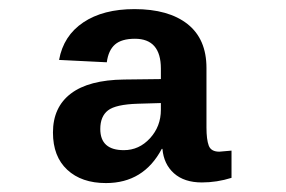

<svg xmlns="http://www.w3.org/2000/svg" viewBox="-20 -724 640 430"><path d="M217.3 -314Q162.6 -314 130.6 -343.8Q98.6 -373.5 98.6 -427.2Q98.6 -483.9 138.7 -514.4Q178.7 -544.9 257.8 -545.9L340.3 -546.9V-570.3Q340.3 -637.2 282.2 -637.2Q252.4 -637.2 237.5 -624.3Q222.7 -611.3 219.2 -584.5L112.3 -589.8Q122.1 -644 166.5 -673.8Q210.9 -703.6 281.2 -703.6Q357.4 -703.6 399.9 -670.2Q442.4 -636.7 442.4 -571.8V-438.5Q442.4 -411.6 447.5 -397.9Q452.6 -384.3 471.2 -384.3L498.5 -386.7V-325.7Q465.8 -315.4 432.1 -315.4Q392.6 -315.4 369.6 -335.9Q346.7 -356.4 343.8 -390.6H342.3Q301.8 -314 217.3 -314ZM257.3 -387.7Q291.5 -387.7 315.9 -414.3Q340.3 -440.9 340.3 -478V-493.2L288.6 -491.7Q239.3 -490.2 221.9 -476.8Q204.6 -463.4 204.6 -435.1Q204.6 -387.7 257.3 -387.7Z"/></svg>

Font: Cousine
Style: Bold
Weight: 700
Monospace: yes
Designer: Steve Matteson
Foundry: Ascender Corporation
Version: Version 1.20